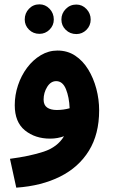

<svg xmlns="http://www.w3.org/2000/svg" viewBox="-20 -635 520 885"><path d="M55 230 26 97Q118 85 181.5 64Q245 43 275 -7Q261 -2 245 1Q229 4 211 4Q142 4 95 -34Q48 -72 48 -150Q48 -197 63 -242Q78 -287 105 -323Q132 -359 168 -380.5Q204 -402 245 -402Q291 -402 326.5 -378.5Q362 -355 386.5 -315Q411 -275 424 -226Q437 -177 437 -126Q437 -17 390 59.5Q343 136 257 179Q171 222 55 230ZM181 -176Q181 -151 197 -139.5Q213 -128 242 -128Q272 -128 301 -136Q299 -187 284 -224Q269 -261 239 -261Q214 -261 197.5 -234.5Q181 -208 181 -176ZM162 -479Q133 -479 113.5 -498.5Q94 -518 94 -545Q94 -574 113.5 -594.5Q133 -615 162 -615Q189 -615 208.5 -594.5Q228 -574 228 -545Q228 -518 208.5 -498.5Q189 -479 162 -479ZM332 -478Q303 -478 283 -497.5Q263 -517 263 -545Q263 -573 283 -593.5Q303 -614 332 -614Q359 -614 378.5 -593.5Q398 -573 398 -545Q398 -517 378.5 -497.5Q359 -478 332 -478Z"/></svg>

Font: Noto Sans Arabic SemCond
Style: Bold
Weight: 700
Width: 4
Designer: Monotype Design Team, Nadine Chahine, Nizar Qandah and Khaled Hosny
Foundry: Monotype Imaging Inc.
Version: Version 2.012; ttfautohint (v1.8.4.7-5d5b)